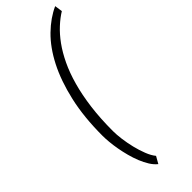

<svg xmlns="http://www.w3.org/2000/svg" viewBox="-319 -829 1018 1018"><g transform="rotate(-45 190.0 -320.5)"><path d="M64.9 -146Q64.9 -286.1 90.3 -397.2Q115.7 -508.3 158.2 -591.1Q200.7 -673.8 256.6 -728.3Q312.5 -782.7 373.5 -810.1L379.9 -766.6Q348.1 -747.1 316.7 -718Q285.2 -689 256.3 -649.2Q227.5 -609.4 202.9 -557.9Q178.2 -506.3 160.2 -441.7Q142.1 -377 131.8 -298.1Q121.6 -219.2 121.6 -125Q121.6 -98.6 126.2 -63.2Q130.9 -27.8 139.6 8.3Q148.4 44.4 161.1 76.9Q173.8 109.4 190.4 129.4L168 168.9Q149.4 154.3 134.8 130.9Q120.1 107.4 108.6 79.1Q97.2 50.8 88.9 19.5Q80.6 -11.7 75.2 -42Q69.8 -72.3 67.4 -99.1Q64.9 -126 64.9 -146Z"/></g></svg>

Font: Ufes Sans Light
Style: Italic
Weight: 200
Designer: Ricardo Esteves & Thais Bronze
Foundry: ProDesignUfes - Ricardo Esteves, Thais Bronze
Version: Version 2.0